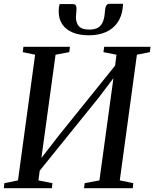

<svg xmlns="http://www.w3.org/2000/svg" viewBox="-25 -989 811 1009"><path d="M-5 0 -2 -26.5 69.5 -41 159.5 -701.5 94.5 -715 98 -743H342.5L339 -715L267 -701.5L187 -118.5L167.5 -126.5L283 -275.5L608 -679L575 -604L587 -701.5L518.5 -715L522.5 -743H766L762.5 -715L694.5 -701.5L604.5 -41L675.5 -26.5L672.5 0H416.5L420 -26.5L497.5 -41L576 -613.5L597.5 -613L495 -477.5L155 -56.5L189 -132L177 -41L250.5 -26.5L247.5 0ZM357.5 -967.5Q369.5 -967.5 373.5 -960.5Q377.5 -953.5 377 -941Q377 -931.5 375.8 -921Q374.5 -910.5 374 -902.5Q373.5 -869 389.5 -851.2Q405.5 -833.5 444.5 -833.5Q474.5 -833.5 491.8 -844.8Q509 -856 517 -877.8Q525 -899.5 526.5 -931.5Q528 -950 533.5 -959.5Q539 -969 551 -969H621Q621 -965 621 -960Q621 -955 620 -948Q615 -902.5 592.2 -870Q569.5 -837.5 531.5 -820.5Q493.5 -803.5 442.5 -803.5Q392.5 -803.5 356.5 -818.5Q320.5 -833.5 301.5 -862.5Q282.5 -891.5 283.5 -933Q283.5 -943.5 284.8 -951.5Q286 -959.5 288.5 -967.5Z"/></svg>

Font: Merriweather 96pt
Style: Italic
Weight: 400
Italic angle: -7.8°
Version: Version 2.101